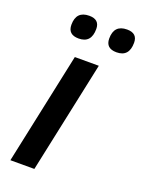

<svg xmlns="http://www.w3.org/2000/svg" viewBox="-141 -806 651 873"><g transform="rotate(20 184.5 -370.0)"><path d="M23 0 138 -541H254L139 0ZM308 -626Q369 -626 369 -694Q369 -740 319 -740Q256 -740 256 -674Q256 -626 308 -626ZM125 -626Q186 -626 186 -694Q186 -740 136 -740Q73 -740 73 -674Q73 -626 125 -626Z"/></g></svg>

Font: Noto Sans UI Medium
Style: Italic
Weight: 500
Italic angle: -12°
Designer: Monotype Design Team
Foundry: Monotype Imaging Inc.
Version: Version 1.901